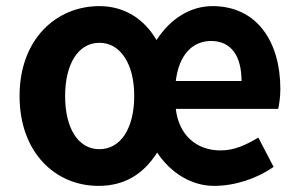

<svg xmlns="http://www.w3.org/2000/svg" viewBox="-20 -594 978 628"><path d="M806 -238H890C893 -252 897 -276 897 -303C897 -458 820 -574 675 -574C603 -574 537 -533 492 -463C451 -533 386 -574 305 -574C164 -574 44 -466 44 -280C44 -94 162 14 302 14C387 14 449 -24 494 -95C539 -27 608 14 680 14C749 14 820 -10 875 -48L825 -144C783 -119 746 -102 701 -102C625 -102 565 -150 555 -238H722ZM388 -153C368 -123 340 -106 305 -106C236 -106 193 -174 193 -280C193 -385 236 -454 305 -454C340 -454 368 -437 388 -406C408 -376 419 -333 419 -280C419 -227 408 -184 388 -153ZM594 -427C614 -449 641 -460 670 -460C737 -460 770 -410 770 -329H662H555C560 -372 574 -405 594 -427Z"/></svg>

Font: GenSekiGothic2 TW B
Style: Regular
Weight: 700
Version: Version 2.100;PS 2.1;hotconv 16.6.51;makeotf.lib2.5.65220 DE